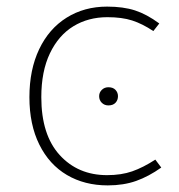

<svg xmlns="http://www.w3.org/2000/svg" viewBox="-20 -551 543 581"><path d="M462 -480 444 -457Q411 -479 380 -489Q349 -499 305 -499Q247 -499 202 -471.5Q157 -444 131 -389.5Q105 -335 105 -257Q105 -143 160.5 -82Q216 -21 304 -21Q347 -21 380 -32.5Q413 -44 450 -68L468 -44Q430 -17 392 -3.5Q354 10 306 10Q236 10 182.5 -21.5Q129 -53 99 -113.5Q69 -174 69 -257Q69 -340 98.5 -402Q128 -464 181.5 -497.5Q235 -531 304 -531Q353 -531 388.5 -519.5Q424 -508 462 -480ZM337 -260Q337 -248 329.5 -240Q322 -232 308 -232Q296 -232 288 -240Q280 -248 280 -260Q280 -271 288 -279Q296 -287 308 -287Q322 -287 329.5 -279Q337 -271 337 -260Z"/></svg>

Font: FiraGO UltraLight
Style: Regular
Weight: 200
Designer: bBox Type
Foundry: bBox Type GmbH
Version: Version 1.001